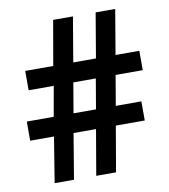

<svg xmlns="http://www.w3.org/2000/svg" viewBox="-81 -782 748 850"><g transform="rotate(-10 293.5 -356.5)"><path d="M445 -425H567V-512H460L494 -713H406L372 -512H270L304 -713H215L180 -512H54V-425H167L143 -290H22V-204H129L96 0H183L217 -204H318L283 0H372L407 -204H537V-290H422ZM232 -290 255 -425H356L333 -290Z"/></g></svg>

Font: Noto Sans Gujarati UI SemiCondensed SemiBold
Style: Regular
Weight: 600
Width: 4
Designer: Jelle Bosma - Monotype Design Team, Universal Thirst
Foundry: Monotype Imaging Inc.
Version: Version 2.106